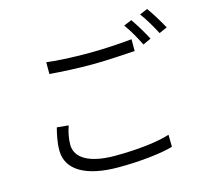

<svg xmlns="http://www.w3.org/2000/svg" viewBox="-120 -978 1241 1150"><g transform="rotate(-15 500.0 -403.0)"><path d="M221 -687V-614C299 -608 384 -603 484 -603C575 -603 682 -611 750 -615V-688C678 -681 579 -674 483 -674C384 -674 292 -678 221 -687ZM253 -287 181 -294C171 -254 160 -207 160 -156C160 -33 278 33 477 33C620 33 748 17 817 -3L816 -78C743 -54 614 -39 475 -39C312 -39 232 -92 232 -172C232 -209 239 -247 253 -287ZM778 -799 729 -778C757 -741 791 -680 811 -639L861 -662C840 -703 803 -764 778 -799ZM887 -839 838 -818C867 -780 900 -723 922 -680L972 -702C952 -739 914 -802 887 -839Z"/></g></svg>

Font: Noto Sans CJK HK DemiLight
Style: Regular
Weight: 350
Designer: Ryoko NISHIZUKA 西塚涼子 (kana, bopomofo & ideographs); Paul D. Hunt (Latin, Greek & Cyrillic); Sandoll Communications 산돌커뮤니
Foundry: Adobe
Version: Version 2.004;hotconv 1.0.118;makeotfexe 2.5.65603